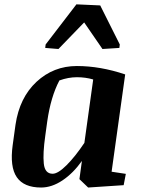

<svg xmlns="http://www.w3.org/2000/svg" viewBox="-20 -840 647 871"><path d="M218.8 -51.8Q243.2 -51.8 282.2 -90.8Q321.3 -129.9 362.8 -191.9L402.8 -479.5Q368.2 -489.7 329.1 -489.7Q290 -489.7 249.5 -475.1Q210.4 -401.4 194.3 -289.1L185.5 -225.1Q173.8 -143.6 178.7 -97.7Q183.6 -51.8 218.8 -51.8ZM166.5 10.7Q88.4 10.7 56.2 -36.1Q23.9 -83 37.6 -182.1L50.3 -273.9Q68.4 -397 145.5 -468.8Q222.7 -540.5 328.6 -540.5Q434.6 -540.5 547.9 -502.4L486.3 -61L550.8 -51.3L541 0L379.9 10.7L340.3 -27.3L351.6 -109.9Q311.5 -53.7 263.2 -21.5Q214.8 10.7 166.5 10.7ZM521.5 -622.6 444.8 -617.7 361.8 -738.3 245.1 -617.7 185.1 -622.6 187 -638.2 326.7 -820.3 434.6 -815.4 523.4 -638.2Z"/></svg>

Font: NoticiaText-BoldItalic
Style: Bold Italic
Weight: 700
Italic angle: -8°
Designer: JM Sole
Foundry: JM Sole
Version: Version 1.003